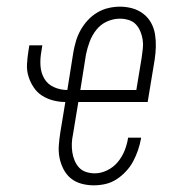

<svg xmlns="http://www.w3.org/2000/svg" viewBox="-20 -548 540 576"><path d="M261 8Q242 8 224 3Q206 -2 192.5 -13Q179 -24 170.5 -40.5Q162 -57 158.5 -75Q155 -93 156.5 -112.5Q158 -132 161 -151L176 -242Q157 -242 138.5 -247Q120 -252 105.5 -261.5Q91 -271 81 -286Q71 -301 65.5 -318.5Q60 -336 61 -355Q62 -374 65 -393L68 -412H107L104 -393Q100 -371 101.5 -350Q103 -329 113 -312Q123 -295 142 -286.5Q161 -278 182 -278L200 -391Q203 -408 208 -425Q213 -442 222 -458Q231 -474 243.5 -487.5Q256 -501 272 -510.5Q288 -520 305.5 -524Q323 -528 340 -528Q359 -528 377 -523Q395 -518 409.5 -507Q424 -496 433 -480Q442 -464 445 -445.5Q448 -427 447.5 -408Q447 -389 444 -369L423 -242H215L199 -145Q196 -131 195.5 -117.5Q195 -104 197 -91Q199 -78 204 -66Q209 -54 217.5 -45Q226 -36 238.5 -32Q251 -28 264 -28Q283 -28 301.5 -37Q320 -46 333 -61.5Q346 -77 353.5 -95.5Q361 -114 364 -133V-135H403V-132Q400 -115 394 -97.5Q388 -80 379.5 -64Q371 -48 358 -34Q345 -20 329.5 -10Q314 0 296.5 4Q279 8 261 8ZM389 -278 405 -375Q407 -389 408.5 -402.5Q410 -416 408 -429Q406 -442 401 -454Q396 -466 387.5 -475Q379 -484 366 -488Q353 -492 340 -492Q320 -492 301 -483.5Q282 -475 269 -458.5Q256 -442 249 -423Q242 -404 238 -385L221 -278Z"/></svg>

Font: Iosevka Extralight Oblique
Style: Regular
Weight: 200
Italic angle: -9°
Monospace: yes
Designer: Belleve Invis
Foundry: Belleve Invis
Version: Version 32.5.0; ttfautohint (v1.8.4)